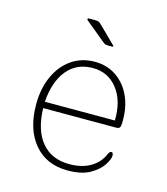

<svg xmlns="http://www.w3.org/2000/svg" viewBox="-84 -568 559 644"><g transform="rotate(15 195.5 -246.5)"><path d="M211 -440 143 -496Q142 -498 142.5 -500Q143 -502 146 -502H169Q177 -502 181 -500Q185 -498 190 -493L248 -436Q253 -431 244 -431H236Q227 -431 223 -432Q219 -433 211 -440ZM331 -172H76Q78 -96 112.5 -54.5Q147 -13 209 -13Q253 -13 283 -31Q313 -49 326 -81Q330 -89 335 -89Q339 -89 340.5 -85.5Q342 -82 342 -78Q342 -66 329 -45.5Q316 -25 287 -8Q258 9 208 9Q135 9 92.5 -41.5Q50 -92 50 -178Q50 -234 69.5 -276.5Q89 -319 123.5 -343Q158 -367 204 -367Q246 -367 278 -345.5Q310 -324 327.5 -287Q345 -250 345 -203Q345 -196 345 -193Q345 -190 344 -183Q343 -172 331 -172ZM76 -194H319Q321 -262 288.5 -303.5Q256 -345 203 -345Q147 -345 114 -305Q81 -265 76 -194Z"/></g></svg>

Font: Zain ExtraLight
Style: Regular
Weight: 200
Designer: Zain,Boutros
Foundry: Mobile Telecommunications Company (Zain), 2024
Version: Version 1.51; ttfautohint (v1.8.4)